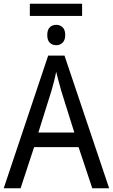

<svg xmlns="http://www.w3.org/2000/svg" viewBox="-20 -1016 610 1036"><path d="M423 -996V-930H141V-996ZM284 -882Q304 -882 318 -868.5Q332 -855 332 -827Q332 -800 318 -786Q304 -772 284 -772Q262 -772 248.5 -785.5Q235 -799 235 -827Q235 -855 248.5 -868.5Q262 -882 284 -882ZM478 0 404 -222H164L91 0H0L240 -716H328L569 0ZM311 -524Q308 -535 302.5 -555Q297 -575 291.5 -595.5Q286 -616 283 -629Q278 -601 270.5 -573Q263 -545 257 -524L187 -301H381Z"/></svg>

Font: Noto Sans SemiCondensed
Style: Regular
Weight: 400
Width: 4
Designer: Monotype Design Team
Foundry: Monotype Imaging Inc.
Version: Version 2.013; ttfautohint (v1.8.4.7-5d5b)